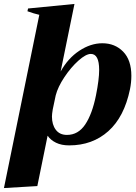

<svg xmlns="http://www.w3.org/2000/svg" viewBox="-21 -726 691 972"><path d="M178 -651Q151 -657 118 -669L121 -683L356 -706L286 -364Q323 -431 380.5 -469Q438 -507 497 -507Q561 -507 602.5 -464.5Q644 -422 644 -342Q644 -309 637 -274Q608 -134 527.5 -62Q447 10 329 10Q290 10 262.5 -3.5Q235 -17 220 -39L168 216L-1 226ZM465 -244Q481 -324 481 -372Q481 -453 439 -453Q414 -453 376 -419Q338 -385 305 -335.5Q272 -286 261 -243L246 -172Q242 -148 242 -136Q242 -95 261.5 -69Q281 -43 318 -43Q375 -43 410.5 -96Q446 -149 465 -244Z"/></svg>

Font: Trirong ExtraBold
Style: Italic
Weight: 800
Italic angle: -12°
Designer: Katatrad Team
Foundry: CadsonDemak
Version: Version 1.001